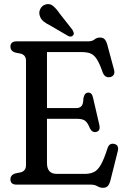

<svg xmlns="http://www.w3.org/2000/svg" viewBox="-20 -902 614 938"><path d="M31 -674Q31 -700 61 -700H409.5Q431 -700 441.5 -709.2Q452 -718.5 469 -718.5Q483.5 -718.5 491.5 -709.8Q499.5 -701 504.5 -682.5L537.5 -560Q541 -545.5 535.5 -536.8Q530 -528 519 -525.5Q493 -520 482 -547.5Q467.5 -589.5 454.2 -611Q441 -632.5 424 -640Q407 -647.5 381 -647.5H209.5V-374H352.5Q369.5 -374 378.2 -383.8Q387 -393.5 387.5 -421.5Q392 -448 409.5 -449.5Q428.5 -451 434 -427L465 -293Q472 -264 452 -258Q431.5 -252 419.5 -274.5Q408.5 -302.5 395.8 -312Q383 -321.5 358 -321.5H209.5V-105.5Q209.5 -52.5 257.5 -52.5H394Q421 -52.5 439.5 -61.8Q458 -71 473.2 -98Q488.5 -125 505.5 -178.5Q514 -204 537.5 -199Q563 -194 555 -162L519.5 -20.5Q514.5 -2 506.5 6.8Q498.5 15.5 483 15.5Q468.5 15.5 455.8 7.8Q443 0 424.5 0H61Q31 0 31 -26Q31 -46.5 53.5 -54.5L83 -60.5Q107 -68 107 -95V-605Q107 -632 83 -639.5L53.5 -645.5Q31 -653.5 31 -674ZM272.5 -834.5 333.5 -757Q337.5 -750 339.8 -743Q342 -736 337.5 -730Q328 -718.5 312.5 -726.5L226 -777Q204.5 -787.5 191.5 -798.5Q178.5 -809.5 174 -826Q169 -842.5 176.8 -858.2Q184.5 -874 202 -880Q223 -886.5 239.2 -873Q255.5 -859.5 272.5 -834.5Z"/></svg>

Font: Fraunces 144pt SuperSoft
Style: Regular
Weight: 400
Version: Version 1.000;[b76b70a41]